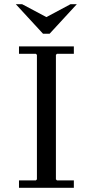

<svg xmlns="http://www.w3.org/2000/svg" viewBox="-20 -890 440 910"><path d="M330 -635H250L245 -630V-40L250 -35H330V0H70V-35H150L155 -40V-630L150 -635H70V-670H330ZM314 -870H344L215 -730H184L55 -870H85L200 -809Z"/></svg>

Font: Brygada 1918
Style: Regular
Weight: 400
Designer: Mateusz Machalski | Borys Kosmynka | Przemek Hoffer
Foundry: NIEPODLEGLA 2018
Version: Version 3.006